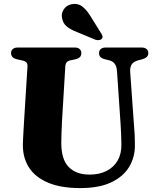

<svg xmlns="http://www.w3.org/2000/svg" viewBox="-20 -943 798 982"><path d="M597 -305 578.5 -577.5Q577 -602.5 567.2 -616.2Q557.5 -630 537 -635L518 -639.5Q500.5 -644 493.5 -651.5Q486.5 -659 486.5 -671.5Q486.5 -684.5 495.5 -692.2Q504.5 -700 521 -700H704Q720.5 -700 729.5 -692.2Q738.5 -684.5 738.5 -671.5Q738.5 -659 730.8 -651.8Q723 -644.5 706.5 -639.5L688.5 -635Q661.5 -627.5 652.8 -612.5Q644 -597.5 646 -573L665 -306.5Q667.5 -280.5 668.8 -255.5Q670 -230.5 670 -203Q671 -140 640.8 -89.8Q610.5 -39.5 548.5 -10.2Q486.5 19 390.5 19Q292.5 19 227 -8.2Q161.5 -35.5 129 -85.2Q96.5 -135 97 -202Q97 -212.5 97.8 -228Q98.5 -243.5 99.8 -266.5Q101 -289.5 103 -322L120.5 -602Q121.5 -616.5 115 -623.8Q108.5 -631 90.5 -634.5L68 -639.5Q36.5 -646.5 36.5 -671.5Q36.5 -684.5 45.5 -692.2Q54.5 -700 71 -700H361.5Q378.5 -700 387.2 -692.2Q396 -684.5 396 -671.5Q396 -659 388.8 -651.2Q381.5 -643.5 364.5 -639.5L341 -634.5Q327.5 -632 321.2 -624.5Q315 -617 314 -603L297 -321Q295 -288 294.5 -261Q294 -234 293.5 -214Q293 -128 331.2 -89Q369.5 -50 437.5 -50Q488.5 -50 525.2 -68.8Q562 -87.5 581.8 -122Q601.5 -156.5 601 -204.5Q600.5 -240 599.2 -262.5Q598 -285 597 -305ZM442 -861.5 496.5 -774Q502 -766.5 504 -758.8Q506 -751 500.5 -744.5Q495 -738.5 485.5 -737.8Q476 -737 467.5 -740L374 -779Q341 -791.5 321.5 -807.5Q302 -823.5 297.5 -850.5Q292 -872.5 305.5 -894.2Q319 -916 346.5 -921.5Q377 -927.5 399.8 -910.5Q422.5 -893.5 442 -861.5Z"/></svg>

Font: Fraunces
Style: Bold
Weight: 700
Version: Version 1.000;[b76b70a41]